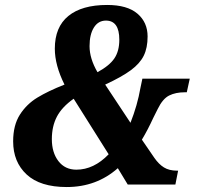

<svg xmlns="http://www.w3.org/2000/svg" viewBox="-20 -744 793 774"><path d="M33 -174Q33 -239 60 -281.5Q87 -324 130.5 -350.5Q174 -377 240 -403Q201 -481 201 -548Q201 -635 255.5 -679.5Q310 -724 412 -724Q493 -724 534 -689Q575 -654 575 -597Q575 -551 559.5 -519.5Q544 -488 507.5 -461Q471 -434 404 -403L506 -249Q534 -320 546 -389L554 -427H745L733 -372H725Q688 -372 662 -359Q636 -346 616 -305L598 -269Q575 -219 552 -181L602 -108Q620 -82 641 -69Q662 -56 694 -56H698L687 0H495L455 -66Q369 10 249 10Q142 10 87.5 -40.5Q33 -91 33 -174ZM461 -584Q461 -661 407 -661Q376 -661 358.5 -633Q341 -605 341 -558Q341 -508 373 -453Q421 -479 441 -508.5Q461 -538 461 -584ZM418 -122 277 -346Q230 -313 209.5 -274Q189 -235 189 -183Q189 -129 215.5 -94.5Q242 -60 288 -60Q358 -60 418 -122Z"/></svg>

Font: Noto Serif NarrowExtraBold
Style: Italic
Weight: 800
Width: 4
Italic angle: -12°
Designer: Monotype Design Team
Foundry: Monotype Imaging Inc.
Version: Version 1.001